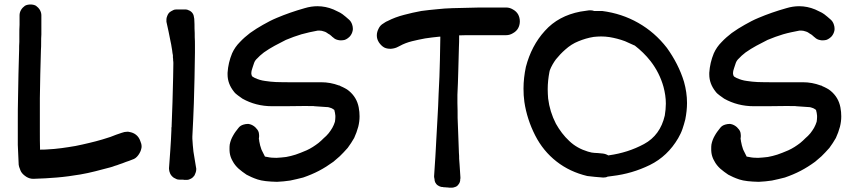

<svg xmlns="http://www.w3.org/2000/svg" viewBox="-20 -782 3874 868"><path d="M75.2 -5.9C80.1 2.9 88.9 10.7 99.6 17.6C109.4 23.4 119.1 26.4 129.9 26.4H131.8C168 25.4 203.1 23.4 237.3 20.5C272.5 17.6 307.6 12.7 342.8 6.8C365.2 2.9 388.7 -2 411.1 -7.8L478.5 -25.4C485.4 -27.3 492.2 -29.3 499 -32.2C505.9 -34.2 512.7 -36.1 519.5 -39.1C529.3 -42 539.1 -45.9 548.8 -49.8C558.6 -52.7 568.4 -56.6 578.1 -60.5C588.9 -63.5 597.7 -70.3 605.5 -81.1C612.3 -90.8 617.2 -100.6 619.1 -111.3C620.1 -114.3 620.1 -117.2 620.1 -120.1C620.1 -127.9 618.2 -135.7 614.3 -144.5C610.4 -156.2 603.5 -166 594.7 -172.9C585.9 -179.7 576.2 -183.6 564.5 -185.5C561.5 -186.5 558.6 -186.5 555.7 -186.5C546.9 -186.5 538.1 -184.6 530.3 -181.6C521.5 -178.7 513.7 -175.8 504.9 -172.9L479.5 -163.1C473.6 -161.1 467.8 -159.2 460.9 -157.2C455.1 -155.3 449.2 -153.3 442.4 -151.4C422.9 -145.5 403.3 -140.6 382.8 -135.7C362.3 -130.9 341.8 -126 321.3 -122.1C299.8 -118.2 278.3 -115.2 257.8 -112.3C236.3 -109.4 214.8 -107.4 192.4 -106.4C182.6 -105.5 172.9 -105.5 162.1 -105.5H161.1C160.2 -133.8 160.2 -162.1 160.2 -190.4V-263.7V-337.9C161.1 -374 161.1 -410.2 162.1 -446.3L165 -554.7C166 -566.4 166 -578.1 166 -589.8C166 -602.5 166 -614.3 167 -626V-712.9C167 -720.7 165 -728.5 160.2 -737.3C155.3 -745.1 149.4 -751 142.6 -755.9C135.7 -759.8 127 -761.7 118.2 -761.7C108.4 -761.7 99.6 -759.8 92.8 -755.9C85.9 -751 80.1 -745.1 75.2 -737.3C70.3 -728.5 68.4 -720.7 68.4 -712.9V-669.9C67.4 -655.3 67.4 -641.6 67.4 -627.9V-592.8C66.4 -580.1 66.4 -568.4 66.4 -556.6L63.5 -448.2L61.5 -338.9C60.5 -303.7 60.5 -268.6 60.5 -233.4V-127L64.5 -37.1C65.4 -30.3 67.4 -24.4 70.3 -17.6C71.3 -13.7 73.2 -9.8 75.2 -5.9Z M765.6 21.5C768.6 23.4 772.5 25.4 775.4 26.4C780.3 29.3 786.1 30.3 792 30.3H808.6C810.5 31.2 812.5 31.2 815.4 31.2H824.2C831.1 31.2 836.9 29.3 843.8 25.4C850.6 21.5 855.5 16.6 859.4 10.7C860.4 9.8 860.4 7.8 861.3 5.9C862.3 3.9 863.3 2 864.3 -1C866.2 -5.9 867.2 -11.7 867.2 -16.6C867.2 -19.5 867.2 -22.5 866.2 -25.4L860.4 -60.5C858.4 -73.2 856.4 -85 854.5 -96.7L851.6 -126L849.6 -155.3V-165C852.5 -215.8 854.5 -266.6 856.4 -316.4C857.4 -354.5 858.4 -391.6 859.4 -429.7C860.4 -467.8 860.4 -505.9 861.3 -543.9V-578.1C861.3 -589.8 861.3 -601.6 860.4 -613.3C860.4 -626 860.4 -639.6 859.4 -653.3C859.4 -666 859.4 -679.7 858.4 -692.4C858.4 -695.3 858.4 -698.2 857.4 -701.2C856.4 -708 855.5 -713.9 852.5 -718.8C849.6 -724.6 844.7 -729.5 837.9 -733.4C831.1 -737.3 824.2 -739.3 817.4 -739.3H777.3C772.5 -739.3 766.6 -738.3 761.7 -735.4C756.8 -733.4 752.9 -730.5 748 -727.5C742.2 -722.7 738.3 -716.8 735.4 -708C733.4 -703.1 732.4 -699.2 732.4 -694.3V-690.4V-683.6L742.2 -638.7L751 -594.7C752.9 -585.9 754.9 -577.1 755.9 -568.4C757.8 -559.6 758.8 -550.8 759.8 -542L761.7 -532.2V-522.5C762.7 -517.6 762.7 -513.7 762.7 -508.8C763.7 -503.9 763.7 -500 763.7 -495.1V-494.1L762.7 -432.6C761.7 -394.5 760.7 -357.4 759.8 -320.3L755.9 -212.9V-208C754.9 -207 754.9 -205.1 754.9 -203.1V-194.3C753.9 -164.1 752 -134.8 750 -104.5L747.1 -63.5L744.1 -22.5V-18.6C744.1 -11.7 746.1 -4.9 749 2C752.9 10.7 758.8 16.6 765.6 21.5Z M1058.6 -19.5C1069.3 -9.8 1082 -1 1094.7 7.8C1107.4 14.6 1124 22.5 1144.5 29.3C1165 36.1 1194.3 39.1 1232.4 40C1252.9 39.1 1272.5 37.1 1292 34.2C1311.5 30.3 1331.1 25.4 1350.6 20.5C1376 11.7 1399.4 2 1421.9 -9.8C1444.3 -21.5 1465.8 -35.2 1487.3 -50.8C1495.1 -57.6 1504.9 -65.4 1515.6 -75.2C1526.4 -85.9 1539.1 -98.6 1551.8 -113.3C1562.5 -127.9 1572.3 -142.6 1581.1 -158.2C1588.9 -174.8 1594.7 -191.4 1599.6 -209C1603.5 -224.6 1605.5 -240.2 1605.5 -255.9C1605.5 -268.6 1604.5 -282.2 1601.6 -296.9C1595.7 -327.1 1581.1 -351.6 1557.6 -371.1C1551.8 -376 1545.9 -379.9 1540 -382.8C1533.2 -386.7 1526.4 -389.6 1519.5 -392.6C1518.6 -393.6 1517.6 -393.6 1516.6 -394.5C1515.6 -395.5 1513.7 -395.5 1512.7 -395.5C1486.3 -405.3 1460 -410.2 1431.6 -410.2H1288.1C1273.4 -410.2 1252.9 -410.2 1227.5 -411.1C1211.9 -412.1 1195.3 -413.1 1178.7 -416C1162.1 -418 1146.5 -422.9 1131.8 -429.7C1129.9 -430.7 1127.9 -431.6 1125 -433.6C1122.1 -434.6 1120.1 -436.5 1119.1 -438.5C1118.2 -440.4 1117.2 -442.4 1117.2 -444.3C1116.2 -446.3 1116.2 -448.2 1116.2 -450.2C1116.2 -459 1118.2 -466.8 1121.1 -474.6L1128.9 -498C1131.8 -505.9 1136.7 -512.7 1143.6 -518.6C1149.4 -525.4 1159.2 -534.2 1172.9 -544.9C1188.5 -555.7 1205.1 -566.4 1221.7 -575.2C1238.3 -584 1254.9 -592.8 1272.5 -601.6C1295.9 -611.3 1319.3 -620.1 1342.8 -627C1366.2 -633.8 1390.6 -638.7 1416 -643.6H1425.8C1430.7 -643.6 1437.5 -642.6 1445.3 -639.6C1449.2 -638.7 1453.1 -636.7 1456.1 -634.8L1464.8 -628.9C1467.8 -627.9 1469.7 -626 1472.7 -624C1475.6 -622.1 1477.5 -620.1 1479.5 -618.2L1482.4 -615.2C1483.4 -614.3 1484.4 -614.3 1485.4 -613.3C1492.2 -606.4 1500 -602.5 1510.7 -600.6C1514.6 -599.6 1518.6 -599.6 1522.5 -599.6C1528.3 -599.6 1533.2 -600.6 1538.1 -601.6C1546.9 -604.5 1554.7 -610.4 1561.5 -617.2C1568.4 -625 1572.3 -633.8 1574.2 -642.6C1575.2 -645.5 1575.2 -649.4 1575.2 -652.3C1575.2 -658.2 1574.2 -664.1 1572.3 -669.9C1569.3 -679.7 1564.5 -687.5 1557.6 -693.4C1552.7 -698.2 1547.9 -702.1 1543 -706.1L1528.3 -717.8C1521.5 -722.7 1514.6 -726.6 1507.8 -729.5C1501 -732.4 1494.1 -736.3 1487.3 -739.3C1463.9 -749 1439.5 -753.9 1415 -753.9C1396.5 -753.9 1377 -751 1357.4 -745.1C1312.5 -732.4 1270.5 -717.8 1231.4 -701.2C1210 -692.4 1189.5 -681.6 1168.9 -669.9C1149.4 -659.2 1129.9 -646.5 1110.4 -632.8C1093.8 -620.1 1078.1 -606.4 1064.5 -591.8C1049.8 -577.1 1038.1 -560.5 1029.3 -541C1017.6 -512.7 1010.7 -483.4 1008.8 -453.1V-445.3C1008.8 -417 1018.6 -391.6 1037.1 -368.2C1042 -361.3 1048.8 -355.5 1055.7 -350.6L1076.2 -335.9C1116.2 -313.5 1161.1 -301.8 1210 -301.8C1257.8 -301.8 1304.7 -301.8 1349.6 -302.7C1383.8 -302.7 1401.4 -302.7 1401.4 -301.8L1458 -297.9H1460C1462.9 -297.9 1466.8 -296.9 1469.7 -295.9L1478.5 -293C1481.4 -292 1483.4 -290 1485.4 -289.1L1491.2 -285.2C1494.1 -276.4 1495.1 -267.6 1496.1 -258.8V-252C1496.1 -245.1 1495.1 -238.3 1494.1 -231.4C1491.2 -221.7 1487.3 -212.9 1482.4 -204.1C1477.5 -195.3 1471.7 -187.5 1465.8 -179.7C1459 -170.9 1451.2 -164.1 1443.4 -157.2C1436.5 -150.4 1428.7 -142.6 1419.9 -135.7C1403.3 -123 1385.7 -111.3 1366.2 -102.5C1346.7 -93.8 1330.1 -87.9 1316.4 -83C1301.8 -78.1 1288.1 -75.2 1273.4 -72.3C1258.8 -70.3 1244.1 -69.3 1229.5 -68.4C1214.8 -68.4 1201.2 -69.3 1188.5 -72.3C1184.6 -73.2 1180.7 -73.2 1177.7 -74.2C1176.8 -75.2 1176.8 -75.2 1176.8 -76.2L1165 -99.6C1163.1 -103.5 1161.1 -107.4 1160.2 -111.3C1159.2 -116.2 1157.2 -120.1 1156.2 -124C1155.3 -128.9 1154.3 -132.8 1153.3 -137.7C1152.3 -141.6 1151.4 -145.5 1151.4 -150.4C1150.4 -151.4 1150.4 -153.3 1150.4 -154.3V-156.2C1151.4 -161.1 1151.4 -165 1151.4 -168.9C1151.4 -174.8 1150.4 -179.7 1149.4 -184.6C1146.5 -193.4 1140.6 -200.2 1133.8 -207C1126 -213.9 1117.2 -218.8 1108.4 -220.7C1105.5 -221.7 1102.5 -221.7 1099.6 -221.7C1093.8 -221.7 1087.9 -220.7 1081.1 -218.8C1070.3 -215.8 1062.5 -210 1057.6 -203.1C1048.8 -192.4 1040 -180.7 1033.2 -168C1026.4 -156.2 1021.5 -143.6 1018.6 -128.9C1017.6 -122.1 1017.6 -116.2 1017.6 -109.4C1017.6 -103.5 1017.6 -97.7 1018.6 -90.8C1020.5 -78.1 1024.4 -66.4 1031.2 -54.7C1038.1 -41 1047.9 -29.3 1058.6 -19.5ZM1492.2 -284.2H1493.2V-283.2L1492.2 -284.2Z M1693.4 -589.8C1700.2 -580.1 1708 -572.3 1716.8 -567.4C1724.6 -563.5 1733.4 -561.5 1744.1 -561.5H1748C1759.8 -562.5 1770.5 -565.4 1779.3 -570.3L1787.1 -574.2C1804.7 -584 1823.2 -590.8 1842.8 -595.7C1862.3 -600.6 1881.8 -604.5 1902.3 -608.4C1922.9 -611.3 1944.3 -614.3 1965.8 -616.2H1970.7C1969.7 -582 1969.7 -546.9 1968.8 -511.7C1967.8 -460 1965.8 -409.2 1962.9 -357.4C1961.9 -321.3 1960 -286.1 1958 -251C1956.1 -214.8 1954.1 -179.7 1952.1 -144.5C1951.2 -131.8 1951.2 -120.1 1950.2 -108.4L1948.2 -73.2L1945.3 -29.3C1944.3 -14.6 1943.4 1 1942.4 15.6C1942.4 19.5 1943.4 23.4 1944.3 27.3C1944.3 32.2 1945.3 37.1 1947.3 42C1950.2 47.9 1954.1 52.7 1960 56.6C1965.8 60.5 1971.7 62.5 1977.5 63.5H1982.4C1983.4 64.5 1985.4 64.5 1987.3 64.5H1992.2C1995.1 65.4 1998 65.4 2001 65.4C2003.9 65.4 2006.8 65.4 2009.8 66.4H2020.5C2023.4 66.4 2027.3 66.4 2031.2 65.4C2032.2 64.5 2033.2 64.5 2034.2 64.5C2035.2 63.5 2036.1 63.5 2037.1 63.5C2043.9 61.5 2048.8 57.6 2052.7 51.8C2057.6 45.9 2059.6 40 2060.5 33.2V29.3C2061.5 26.4 2061.5 23.4 2061.5 20.5L2059.6 -8.8C2058.6 -19.5 2058.6 -29.3 2057.6 -39.1L2055.7 -64.5C2055.7 -73.2 2055.7 -82 2054.7 -90.8L2051.8 -169.9L2048.8 -249C2048.8 -271.5 2048.8 -293 2047.9 -315.4V-346.7V-353.5C2049.8 -389.6 2050.8 -424.8 2051.8 -460.9C2052.7 -497.1 2053.7 -532.2 2054.7 -568.4C2055.7 -585 2055.7 -600.6 2055.7 -617.2V-622.1C2076.2 -623 2095.7 -623 2116.2 -623H2268.6C2279.3 -623 2289.1 -626 2298.8 -631.8C2309.6 -637.7 2317.4 -645.5 2322.3 -654.3C2327.1 -663.1 2330.1 -673.8 2330.1 -685.5C2330.1 -697.3 2327.1 -708 2322.3 -716.8C2317.4 -725.6 2309.6 -733.4 2298.8 -739.3C2289.1 -745.1 2279.3 -748 2268.6 -748H2146.5C2106.4 -747.1 2065.4 -746.1 2025.4 -745.1C2002 -744.1 1978.5 -743.2 1955.1 -740.2C1931.6 -738.3 1908.2 -735.4 1884.8 -732.4C1858.4 -727.5 1832 -721.7 1806.6 -714.8C1780.3 -708 1755.9 -699.2 1731.4 -686.5C1728.5 -685.5 1724.6 -683.6 1721.7 -681.6L1712.9 -675.8C1704.1 -670.9 1696.3 -663.1 1691.4 -652.3C1686.5 -642.6 1683.6 -632.8 1683.6 -623V-621.1C1683.6 -610.4 1686.5 -600.6 1693.4 -589.8Z M2496.1 -51.8C2536.1 -20.5 2582 1 2634.8 13.7L2669.9 17.6L2705.1 20.5H2709C2715.8 20.5 2721.7 19.5 2726.6 16.6C2734.4 15.6 2741.2 14.6 2748 13.7C2807.6 6.8 2864.3 -9.8 2918 -36.1C2971.7 -62.5 3014.6 -103.5 3045.9 -157.2C3053.7 -170.9 3060.5 -184.6 3065.4 -199.2C3070.3 -212.9 3074.2 -227.5 3078.1 -242.2C3083 -267.6 3085.9 -292 3085.9 -316.4C3085.9 -348.6 3081.1 -380.9 3072.3 -412.1C3055.7 -466.8 3029.3 -517.6 2995.1 -565.4C2958 -613.3 2915 -650.4 2865.2 -678.7C2815.4 -707 2761.7 -724.6 2702.1 -732.4H2666C2661.1 -734.4 2655.3 -735.4 2649.4 -735.4H2643.6L2623 -732.4C2616.2 -731.4 2610.4 -730.5 2603.5 -729.5C2538.1 -716.8 2484.4 -688.5 2443.4 -642.6C2402.3 -597.7 2374 -543 2357.4 -479.5C2350.6 -447.3 2346.7 -414.1 2346.7 -381.8C2346.7 -361.3 2347.7 -341.8 2350.6 -321.3C2358.4 -268.6 2375 -217.8 2399.4 -169.9C2423.8 -122.1 2456.1 -83 2496.1 -51.8ZM2705.1 -87.9C2686.5 -89.8 2674.8 -90.8 2668 -90.8C2661.1 -90.8 2650.4 -92.8 2637.7 -96.7C2605.5 -106.4 2577.1 -122.1 2553.7 -144.5C2529.3 -167 2509.8 -193.4 2493.2 -222.7C2474.6 -258.8 2462.9 -296.9 2458 -336.9C2457 -350.6 2456.1 -364.3 2456.1 -378.9C2456.1 -405.3 2459 -430.7 2463.9 -457C2464.8 -460 2464.8 -461.9 2465.8 -464.8C2472.7 -482.4 2482.4 -499 2493.2 -513.7C2505.9 -529.3 2519.5 -543.9 2535.2 -557.6C2553.7 -574.2 2573.2 -586.9 2595.7 -595.7C2617.2 -604.5 2639.6 -611.3 2664.1 -615.2C2674.8 -616.2 2686.5 -617.2 2697.3 -617.2C2710 -617.2 2722.7 -616.2 2735.4 -614.3C2758.8 -610.4 2782.2 -604.5 2805.7 -595.7C2812.5 -592.8 2818.4 -589.8 2825.2 -586.9C2832 -584 2837.9 -581.1 2844.7 -578.1C2845.7 -577.1 2847.7 -577.1 2849.6 -576.2C2876 -555.7 2900.4 -532.2 2920.9 -505.9C2948.2 -470.7 2967.8 -431.6 2979.5 -389.6C2986.3 -364.3 2990.2 -338.9 2990.2 -313.5C2990.2 -295.9 2988.3 -278.3 2985.4 -259.8C2971.7 -200.2 2940.4 -157.2 2891.6 -130.9C2842.8 -104.5 2790 -87.9 2734.4 -80.1C2733.4 -80.1 2731.4 -80.1 2730.5 -79.1C2722.7 -84 2713.9 -86.9 2705.1 -87.9Z M3236.3 -19.5C3247.1 -9.8 3259.8 -1 3272.5 7.8C3285.2 14.6 3301.8 22.5 3322.3 29.3C3342.8 36.1 3372.1 39.1 3410.2 40C3430.7 39.1 3450.2 37.1 3469.7 34.2C3489.3 30.3 3508.8 25.4 3528.3 20.5C3553.7 11.7 3577.1 2 3599.6 -9.8C3622.1 -21.5 3643.6 -35.2 3665 -50.8C3672.9 -57.6 3682.6 -65.4 3693.4 -75.2C3704.1 -85.9 3716.8 -98.6 3729.5 -113.3C3740.2 -127.9 3750 -142.6 3758.8 -158.2C3766.6 -174.8 3772.5 -191.4 3777.3 -209C3781.2 -224.6 3783.2 -240.2 3783.2 -255.9C3783.2 -268.6 3782.2 -282.2 3779.3 -296.9C3773.4 -327.1 3758.8 -351.6 3735.4 -371.1C3729.5 -376 3723.6 -379.9 3717.8 -382.8C3710.9 -386.7 3704.1 -389.6 3697.3 -392.6C3696.3 -393.6 3695.3 -393.6 3694.3 -394.5C3693.4 -395.5 3691.4 -395.5 3690.4 -395.5C3664.1 -405.3 3637.7 -410.2 3609.4 -410.2H3465.8C3451.2 -410.2 3430.7 -410.2 3405.3 -411.1C3389.6 -412.1 3373 -413.1 3356.4 -416C3339.8 -418 3324.2 -422.9 3309.6 -429.7C3307.6 -430.7 3305.7 -431.6 3302.7 -433.6C3299.8 -434.6 3297.9 -436.5 3296.9 -438.5C3295.9 -440.4 3294.9 -442.4 3294.9 -444.3C3293.9 -446.3 3293.9 -448.2 3293.9 -450.2C3293.9 -459 3295.9 -466.8 3298.8 -474.6L3306.6 -498C3309.6 -505.9 3314.5 -512.7 3321.3 -518.6C3327.1 -525.4 3336.9 -534.2 3350.6 -544.9C3366.2 -555.7 3382.8 -566.4 3399.4 -575.2C3416 -584 3432.6 -592.8 3450.2 -601.6C3473.6 -611.3 3497.1 -620.1 3520.5 -627C3543.9 -633.8 3568.4 -638.7 3593.8 -643.6H3603.5C3608.4 -643.6 3615.2 -642.6 3623 -639.6C3627 -638.7 3630.9 -636.7 3633.8 -634.8L3642.6 -628.9C3645.5 -627.9 3647.5 -626 3650.4 -624C3653.3 -622.1 3655.3 -620.1 3657.2 -618.2L3660.2 -615.2C3661.1 -614.3 3662.1 -614.3 3663.1 -613.3C3669.9 -606.4 3677.7 -602.5 3688.5 -600.6C3692.4 -599.6 3696.3 -599.6 3700.2 -599.6C3706.1 -599.6 3710.9 -600.6 3715.8 -601.6C3724.6 -604.5 3732.4 -610.4 3739.3 -617.2C3746.1 -625 3750 -633.8 3752 -642.6C3752.9 -645.5 3752.9 -649.4 3752.9 -652.3C3752.9 -658.2 3752 -664.1 3750 -669.9C3747.1 -679.7 3742.2 -687.5 3735.4 -693.4C3730.5 -698.2 3725.6 -702.1 3720.7 -706.1L3706.1 -717.8C3699.2 -722.7 3692.4 -726.6 3685.5 -729.5C3678.7 -732.4 3671.9 -736.3 3665 -739.3C3641.6 -749 3617.2 -753.9 3592.8 -753.9C3574.2 -753.9 3554.7 -751 3535.2 -745.1C3490.2 -732.4 3448.2 -717.8 3409.2 -701.2C3387.7 -692.4 3367.2 -681.6 3346.7 -669.9C3327.1 -659.2 3307.6 -646.5 3288.1 -632.8C3271.5 -620.1 3255.9 -606.4 3242.2 -591.8C3227.5 -577.1 3215.8 -560.5 3207 -541C3195.3 -512.7 3188.5 -483.4 3186.5 -453.1V-445.3C3186.5 -417 3196.3 -391.6 3214.8 -368.2C3219.7 -361.3 3226.6 -355.5 3233.4 -350.6L3253.9 -335.9C3293.9 -313.5 3338.9 -301.8 3387.7 -301.8C3435.5 -301.8 3482.4 -301.8 3527.3 -302.7C3561.5 -302.7 3579.1 -302.7 3579.1 -301.8L3635.7 -297.9H3637.7C3640.6 -297.9 3644.5 -296.9 3647.5 -295.9L3656.2 -293C3659.2 -292 3661.1 -290 3663.1 -289.1L3668.9 -285.2C3671.9 -276.4 3672.9 -267.6 3673.8 -258.8V-252C3673.8 -245.1 3672.9 -238.3 3671.9 -231.4C3668.9 -221.7 3665 -212.9 3660.2 -204.1C3655.3 -195.3 3649.4 -187.5 3643.6 -179.7C3636.7 -170.9 3628.9 -164.1 3621.1 -157.2C3614.3 -150.4 3606.4 -142.6 3597.7 -135.7C3581.1 -123 3563.5 -111.3 3543.9 -102.5C3524.4 -93.8 3507.8 -87.9 3494.1 -83C3479.5 -78.1 3465.8 -75.2 3451.2 -72.3C3436.5 -70.3 3421.9 -69.3 3407.2 -68.4C3392.6 -68.4 3378.9 -69.3 3366.2 -72.3C3362.3 -73.2 3358.4 -73.2 3355.5 -74.2C3354.5 -75.2 3354.5 -75.2 3354.5 -76.2L3342.8 -99.6C3340.8 -103.5 3338.9 -107.4 3337.9 -111.3C3336.9 -116.2 3335 -120.1 3334 -124C3333 -128.9 3332 -132.8 3331.1 -137.7C3330.1 -141.6 3329.1 -145.5 3329.1 -150.4C3328.1 -151.4 3328.1 -153.3 3328.1 -154.3V-156.2C3329.1 -161.1 3329.1 -165 3329.1 -168.9C3329.1 -174.8 3328.1 -179.7 3327.1 -184.6C3324.2 -193.4 3318.4 -200.2 3311.5 -207C3303.7 -213.9 3294.9 -218.8 3286.1 -220.7C3283.2 -221.7 3280.3 -221.7 3277.3 -221.7C3271.5 -221.7 3265.6 -220.7 3258.8 -218.8C3248 -215.8 3240.2 -210 3235.4 -203.1C3226.6 -192.4 3217.8 -180.7 3210.9 -168C3204.1 -156.2 3199.2 -143.6 3196.3 -128.9C3195.3 -122.1 3195.3 -116.2 3195.3 -109.4C3195.3 -103.5 3195.3 -97.7 3196.3 -90.8C3198.2 -78.1 3202.1 -66.4 3209 -54.7C3215.8 -41 3225.6 -29.3 3236.3 -19.5ZM3669.9 -284.2H3670.9V-283.2L3669.9 -284.2Z"/></svg>

Font: Citrustime FakeCyr
Style: Regular
Weight: 400
Version: Version 1.1